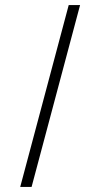

<svg xmlns="http://www.w3.org/2000/svg" viewBox="-20 -740 397 760"><path d="M252 -720 60 0H105L297 -720Z"/></svg>

Font: Vela Sans GX ExtLt
Style: Regular
Weight: 200
Designer: Principal design: Mikhail Sharanda - project Manrope.
Design modification: Ravid Balaliev
Foundry: Mikhail Sharanda
Version: Version 1.001